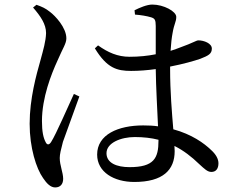

<svg xmlns="http://www.w3.org/2000/svg" viewBox="-20 -780 1040 842"><path d="M222 42C245 42 257 27 257 4C257 -23 242 -55 242 -87C242 -103 247 -124 256 -158C269 -194 309 -304 328 -357L304 -368C280 -317 226 -191 204 -157C195 -143 186 -144 180 -157C170 -176 164 -203 164 -249C164 -352 205 -455 232 -514C256 -570 271 -589 271 -612C271 -659 222 -711 199 -728C179 -744 165 -750 140 -759L125 -747C158 -709 182 -674 182 -635C181 -599 170 -562 157 -514C140 -454 110 -348 110 -237C110 -132 139 -41 169 1C185 25 202 42 222 42ZM555 -469C590 -469 627 -472 663 -477C664 -396 670 -296 673 -226C653 -229 631 -230 608 -230C498 -230 406 -190 406 -102C406 -25 480 18 569 18C695 18 746 -35 746 -117L745 -140C785 -120 820 -93 854 -60C877 -39 890 -26 907 -26C927 -26 938 -40 938 -64C938 -83 927 -103 906 -122C875 -152 821 -191 740 -213C734 -285 726 -378 726 -478V-488C783 -499 832 -513 858 -522C894 -536 909 -544 909 -567C909 -590 874 -603 850 -603C841 -603 824 -591 773 -573C761 -568 746 -563 728 -557C730 -588 733 -616 737 -636C744 -677 753 -684 753 -706C753 -730 698 -760 648 -760C624 -760 592 -746 570 -735L572 -716C598 -714 623 -710 643 -704C658 -699 663 -694 663 -666V-542C628 -535 590 -531 548 -531C496 -531 453 -550 410 -581L396 -568C449 -481 493 -469 555 -469ZM675 -167V-163C675 -86 655 -47 548 -47C492 -47 447 -65 447 -108C447 -154 511 -179 571 -179C609 -179 644 -175 675 -167Z"/></svg>

Font: Source Han Serif SC Medium
Style: Regular
Weight: 500
Designer: Ryoko NISHIZUKA 西塚涼子 (kana & ideographs); Frank Grießhammer (Latin, Greek & Cyrillic); Wenlong ZHANG 张文龙 (bopomofo); San
Foundry: Adobe
Version: Version 2.003;hotconv 1.1.1;makeotfexe 2.6.0